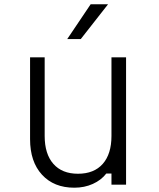

<svg xmlns="http://www.w3.org/2000/svg" viewBox="-20 -860 740 894"><path d="M567 -593V0H499V-52H475Q451 -21 412 -3.5Q373 14 326 14Q231 14 175.5 -46.5Q120 -107 120 -212V-593H188V-227Q188 -143 228.5 -97Q269 -51 343 -51Q418 -51 458.5 -97Q499 -143 499 -227V-593ZM293 -678 402 -840H483L356 -678Z"/></svg>

Font: Martian Mono ExtraLight
Style: Regular
Weight: 200
Monospace: yes
Designer: Roman Shamin
Foundry: Evil Martians
Version: Version 1.000; ttfautohint (v1.8.4.7-5d5b)